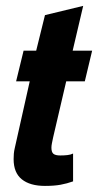

<svg xmlns="http://www.w3.org/2000/svg" viewBox="-20 -608 327 640"><path d="M58.6 -439H100.6L129.9 -557.6L257.3 -588.4L222.2 -439H287.1L262.7 -336.9H200.7L157.2 -150.4Q154.8 -139.2 153.1 -130.6Q151.4 -122.1 151.4 -115.7Q151.4 -100.6 158.2 -95.2Q165 -89.8 180.7 -89.8Q194.3 -89.8 205.1 -91.1Q215.8 -92.3 223.6 -96.2V-3.4Q203.1 3.9 181.9 7.8Q160.6 11.7 129.9 11.7Q80.1 11.7 52.7 -10.3Q25.4 -32.2 25.4 -77.6Q25.4 -85.9 26.1 -95.5Q26.9 -105 29.3 -114.7L79.1 -336.9H33.7Z"/></svg>

Font: PT Astra Sans
Style: Bold Italic
Weight: 700
Italic angle: -16°
Designer: A.Korolkova, I. Chaeva
Foundry: ParaType Ltd
Version: Version 1.002W